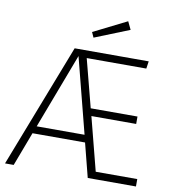

<svg xmlns="http://www.w3.org/2000/svg" viewBox="-94 -964 959 1047"><g transform="rotate(10 386.0 -440.0)"><path d="M552 -836 531 -880 347 -788 360 -759ZM499 -41 423 -336H671V-377H412L343 -643H673L679 -684H269L4 0H52L123 -188H414L462 0H729V-41ZM139 -229 297 -646 404 -229Z"/></g></svg>

Font: Fira Sans ExtraLight
Style: Regular
Weight: 200
Designer: bBox Type GmbH & Carrois Corporate GbR & Edenspiekermann AG
Foundry: bBox Type GmbH & Carrois Corporate GbR & Edenspiekermann AG
Version: Version 4.300;PS 004.300;hotconv 1.0.88;makeotf.lib2.5.64775